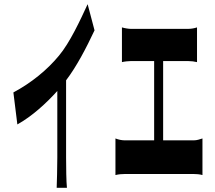

<svg xmlns="http://www.w3.org/2000/svg" viewBox="-20 -846 1030 918"><path d="M44 -404 63 -251C133 -290 201 -352 254 -411V-93C254 -45 252 25 251 52H300C297 24 296 -45 296 -93V-462C347 -529 393 -618 432 -701L399 -826C364 -750 314 -642 262 -580C206 -512 130 -450 44 -404Z M563 -715V-549C575 -552 595 -554 605 -554H717V-175H576C563 -175 547 -178 532 -184V-9C548 -13 563 -14 576 -14H907C917 -14 935 -13 948 -9V-184C935 -180 922 -175 907 -175H760V-554H880C894 -554 910 -552 922 -549V-715C910 -711 895 -708 880 -708H605C595 -708 576 -711 563 -715Z"/></svg>

Font: 寒蝉无机体 CompactMedium
Style: Regular
Weight: 500
Width: 3
Designer: ChillTanhei {Warren2060}; 
Source Han Sans {Ryoko NISHIZUKA 西塚涼子 (kana, bopomofo & ideographs); Paul D. Hunt (Latin, Gre
Foundry: ChillType&Adobe
Version: Version 1.000;Glyphs 3.1.1 (3135)